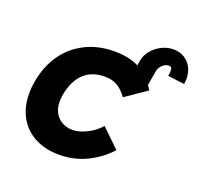

<svg xmlns="http://www.w3.org/2000/svg" viewBox="-120 -800 981 944"><g transform="rotate(20 371.0 -328.0)"><path d="M40 -221.5Q40 -255 46.5 -289.5Q61 -369.5 103.2 -430.2Q145.5 -491 212.5 -525Q279.5 -559 366 -559Q441 -559 492.5 -532.5L497.5 -561.5Q502.5 -589.5 523 -614Q543.5 -638.5 573 -653Q602.5 -667.5 633 -667.5Q666.5 -667.5 691.2 -652.2Q716 -637 729.2 -610.8Q742.5 -584.5 742.5 -552.5Q742.5 -541 740 -525L653 -536Q656 -552.5 656 -563Q656 -575 652 -579.8Q648 -584.5 639 -584.5Q622.5 -584.5 607.2 -570.8Q592 -557 588.5 -539.5L574.5 -460L590 -437L479.5 -361Q454.5 -395 428 -410.5Q401.5 -426 362.5 -426Q292.5 -426 251.2 -384.8Q210 -343.5 197.5 -270Q194.5 -252 194.5 -236Q194.5 -197.5 210.5 -172.5Q226.5 -147.5 250.5 -136.2Q274.5 -125 299 -125Q334.5 -125 374.8 -145Q415 -165 443.5 -197.5L538.5 -105.5Q490 -52 424 -20Q358 12 280 12Q209 12 154.8 -16Q100.5 -44 70.2 -96.8Q40 -149.5 40 -221.5Z"/></g></svg>

Font: JuliaMono Black
Style: Italic
Weight: 900
Italic angle: -9°
Monospace: yes
Designer: cormullion
Foundry: corm
Version: Version 0.057; ttfautohint (v1.8.4)